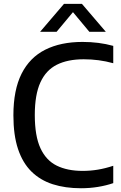

<svg xmlns="http://www.w3.org/2000/svg" viewBox="-20 -967 628 996"><path d="M400 9.5Q318.5 9.5 253.8 -11.2Q189 -32 143.2 -77Q97.5 -122 73.5 -194Q49.5 -266 49.5 -368.5Q49.5 -500.5 92 -584.8Q134.5 -669 214.8 -709.2Q295 -749.5 408 -749.5Q450.5 -749.5 490 -744.5Q529.5 -739.5 567.5 -729V-639Q529.5 -649.5 491.8 -654.5Q454 -659.5 414 -659.5Q331 -659.5 274.8 -631.2Q218.5 -603 189.5 -539.5Q160.5 -476 160.5 -370.5Q160.5 -261.5 189.8 -198.2Q219 -135 274.2 -107.8Q329.5 -80.5 408.5 -80.5Q448.5 -80.5 486.8 -86.8Q525 -93 567.5 -107V-17Q531 -4.5 488.5 2.5Q446 9.5 400 9.5ZM188 -802 312 -947H405L529 -802H443.5L348.5 -916H368.5L273.5 -802Z"/></svg>

Font: Encode Sans Condensed Thin Medium
Style: Regular
Weight: 500
Version: Version 3.002